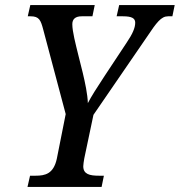

<svg xmlns="http://www.w3.org/2000/svg" viewBox="-20 -734 706 754"><path d="M88 0H379L388 -44H368C332 -44 307 -50 307 -81C307 -88 309 -100 311 -112L347 -283L557 -589C595 -646 613 -670 640 -670H657L666 -714H448L438 -670H463C498 -670 511 -662 511 -645C511 -624 500 -600 477 -566L391 -436C360 -389 339 -356 325 -329C324 -364 314 -410 305 -448L287 -520C277 -561 264 -610 264 -639C264 -659 276 -670 301 -670H343L352 -714H99L89 -670H100C134 -670 140 -655 150 -617L238 -286L203 -110C190 -51 157 -44 120 -44H98Z"/></svg>

Font: Noto Serif Condensed Medium
Style: Italic
Weight: 500
Width: 3
Italic angle: -12°
Designer: Monotype Design Team
Foundry: Monotype Imaging Inc.
Version: Version 2.013